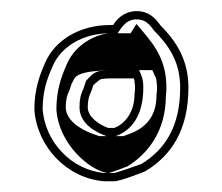

<svg xmlns="http://www.w3.org/2000/svg" viewBox="-20 -715 404 349"><path d="M225.5 -556C225.5 -551.4 225.1 -547.4 224.5 -543.6V-543C224.5 -513.9 209.1 -490.4 187.7 -482.5H176.5C160.6 -488.1 139.5 -502.2 139.5 -520C139.5 -532.8 141.8 -540.9 145.9 -549.1L149.6 -560C154.7 -565.2 162.4 -571.5 165 -571.5H165.4C171.2 -572.1 176.4 -572.5 180 -572.5H223.1C224.2 -570.1 224.5 -569.9 224.5 -567V-566.3C225.1 -563.2 225.5 -559.9 225.5 -556ZM322.5 -556C322.5 -608.2 298 -642.5 271.7 -668.9C264.1 -679.5 253.4 -692.3 234.9 -694.4C212.2 -697.1 195.1 -685.2 185.6 -669.5H180C124.5 -669.5 79.6 -641.7 62.1 -601C51.4 -576.9 42.5 -551.5 42.5 -516V-515.7L42.5 -515.5C47.3 -448.2 101.7 -390.7 169.7 -385.5H187C199.5 -385.5 243.9 -403.6 243.9 -403.6C291.6 -432.2 322.5 -478.9 322.5 -556ZM232.8 -587.5H180C174.2 -587.5 172.4 -587.3 161.9 -586.2C148.5 -583.4 143.2 -574.9 136.4 -568L132.1 -554.9C126.6 -543.3 124.5 -534.2 124.5 -520C124.5 -489.1 156 -473.8 174 -467.5H190.4C225.5 -480.5 240.5 -513.4 240.5 -556C240.5 -572 236.7 -579 232.8 -587.5ZM237.1 -417C230.2 -414.3 191.1 -400.7 187 -400.5H170.3C109.7 -405.6 62.1 -456.9 57.5 -516.3C57.7 -550.4 65.4 -571.4 75.9 -595C90.6 -629.3 129.3 -654.5 180 -654.5H194C202.7 -668.7 212.5 -682 233.1 -679.5C245.4 -678.1 252.7 -669.6 260.3 -659.1C285.5 -633.7 307.5 -603.6 307.5 -556C307.5 -485.1 280.3 -443.5 237.1 -417ZM148.1 -585.2C158.2 -586.3 169.8 -587.5 180 -587.5H256.9L262.6 -575C263.4 -573.2 264.5 -570.2 264.5 -566.8C265 -564 265.5 -560 265.5 -556C265.5 -551.2 265.2 -547.1 264.5 -543C264.5 -512.8 253.6 -485.8 215.8 -471.8L204.2 -467.5H160.7L149.2 -471.5C123.8 -480.4 99.5 -497.9 99.5 -520C99.5 -533.3 101.8 -542.1 106.4 -551.4L110.4 -563.5C115.4 -568.6 110.5 -580.6 148.1 -585.2ZM228.2 -671.4C227.4 -670.3 225.6 -667.9 224.6 -666.2L217.5 -654.5H180C162.7 -654.5 119.2 -639.7 101.6 -598.6C91 -574.7 82.5 -550.6 82.5 -515.9C87.1 -451.6 144.1 -405.3 175.1 -400.5H177.7C187.3 -403.3 205.4 -410.1 211.9 -412.7C247.3 -434.7 281.1 -474.9 281.5 -539.9C282.1 -545 282.5 -550.7 282.5 -556C282.5 -613 253.6 -640.7 228.2 -671.4Z"/></svg>

Font: HoneyBee
Style: Blur
Weight: 700
Foundry: Cannot Into Space Fonts
Version: Version 0.89